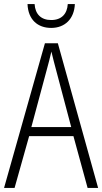

<svg xmlns="http://www.w3.org/2000/svg" viewBox="-20 -929 505 949"><path d="M350 -909H315C312 -860 284 -830 233 -830C183 -830 154 -859 151 -909H116C119 -832 166 -791 233 -791C301 -791 347 -836 350 -909ZM413 0H465L266 -715H202L0 0H52L124 -256H343ZM258 -580 332 -301H135L210 -580C219 -613 227 -643 234 -674C242 -642 249 -612 258 -580Z"/></svg>

Font: Noto Sans Armenian Condensed ExtraLight
Style: Regular
Weight: 200
Width: 3
Designer: Monotype Design Team
Foundry: Monotype Imaging Inc.
Version: Version 2.008